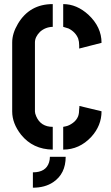

<svg xmlns="http://www.w3.org/2000/svg" viewBox="-20 -708 528 915"><path d="M136.7 186.5V113.3Q199.2 113.3 213.9 65.4Q217.8 52.7 217.8 39.1H293Q293 120.1 233.4 160.2Q194.3 186.5 136.7 186.5ZM38.1 -176.8Q38.1 -120.1 80.1 -66.4Q136.7 3.9 231.4 4.9V-103.5Q173.8 -103.5 152.3 -154.3Q146.5 -168 146.5 -176.8V-505.9Q146.5 -532.2 170.9 -556.6Q196.3 -579.1 231.4 -580.1V-688.5Q121.1 -688.5 65.4 -594.7Q38.1 -548.8 38.1 -505.9ZM281.2 4.9Q358.4 4.9 415 -55.7Q463.9 -109.4 463.9 -177.7L358.4 -203.1Q358.4 -192.4 357.4 -189.5Q357.4 -168.9 352.5 -154.3Q344.7 -134.8 327.1 -122.1Q309.6 -109.4 294.9 -106.4L281.2 -103.5ZM281.2 -580.1Q281.2 -580.1 306.6 -572.3Q339.8 -555.7 352.5 -524.4Q357.4 -509.8 357.4 -491.2V-476.6L463.9 -503.9Q463.9 -579.1 401.4 -637.7Q345.7 -688.5 281.2 -688.5Z"/></svg>

Font: Post No Bills Jaffna
Style: Bold
Weight: 700
Designer: Kosala Senevirathne, Siva Puranthara, Lasantha Premarathna, Tharique Azeez
Foundry: Mooniak
Version: Version 1.220 ; ttfautohint (v1.6)